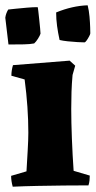

<svg xmlns="http://www.w3.org/2000/svg" viewBox="-23 -700 362 725"><path d="M25 5Q19 -17 19 -36L77 -53Q79 -88 81.5 -130.5Q84 -173 84 -199Q84 -246 80.5 -296.5Q77 -347 70 -400L20 -414Q20 -434 26 -454L240 -471L261 -452L251 -417Q248 -384 247 -353Q246 -322 246 -289Q246 -239 248.5 -175.5Q251 -112 255 -55L316 -37Q316 -28 315 -18.5Q314 -9 311 0Q269 0 219 0.5Q169 1 118.5 2Q68 3 25 5ZM202 -549Q196 -576 192.5 -602Q189 -628 189 -653Q250 -678 308 -680Q313 -660 315 -637Q317 -614 317.5 -596.5Q318 -579 318 -574Q318 -571 313.5 -562.5Q309 -554 304 -547Q299 -540 296 -540Q288 -540 270 -541Q252 -542 233 -544Q214 -546 202 -549ZM9 -532 -3 -633Q-1 -649 8 -664Q16 -665 36 -667Q56 -669 78.5 -671Q101 -673 119 -673Q120 -673 121.5 -659.5Q123 -646 125 -627.5Q127 -609 128.5 -593Q130 -577 130 -573Q128 -566 120.5 -554Q113 -542 106 -536Q91 -533 67 -532.5Q43 -532 9 -532Z"/></svg>

Font: Labrada ExtraBold
Style: Regular
Weight: 800
Designer: Mercedes Jáuregui
Foundry: Omnibus-Type Team
Version: Version 1.000; ttfautohint (v1.8.4.7-5d5b)